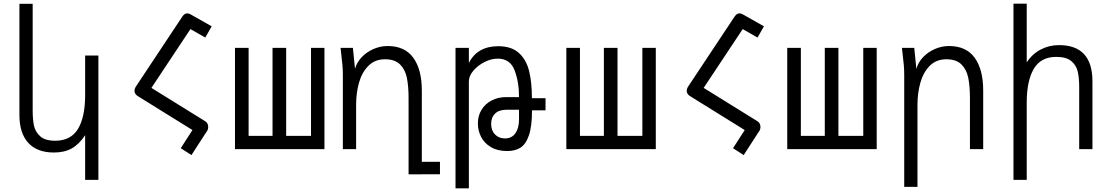

<svg xmlns="http://www.w3.org/2000/svg" viewBox="-20 -810 6040 1043"><path d="M273 18.5Q181.5 18.5 133.5 -34Q85.5 -86.5 85.5 -185V-789.5H157.5V-210.5Q157.5 -163 164.2 -129Q171 -95 197.8 -70.2Q224.5 -45.5 279.5 -45.5Q365 -45.5 403.8 -110Q442.5 -174.5 442.5 -293.5V-508.5H514.5V167H442.5V-75.5Q409.5 -26 369.8 -3.8Q330 18.5 273 18.5Z M1025.5 -103.5 727.5 -288.5Q710.5 -300 710.5 -317Q710.5 -327.5 717 -338L970.5 -720Q982.5 -737.5 997 -737.5Q1006.5 -737.5 1017 -731L1130 -667L1095 -606L1014.5 -652L802.5 -332.5L1094.5 -151.5Q1103 -146.5 1107 -138.2Q1111 -130 1111 -120.5Q1111 -104 1100.5 -92L1020 32.5L962 -5Z M1742.5 0H1256.5V-550H1330.5V-72H1460.5V-550H1534.5V-72H1669.5V-550H1742.5Z M1833 -523.5 1830 -550H1897L1908.5 -436Q1918 -471 1944.8 -499.2Q1971.5 -527.5 2009 -543.8Q2046.5 -560 2085.5 -560Q2179 -560 2225.2 -496.2Q2271.5 -432.5 2271.5 -318V69H2370V136.5H2271.5V137H2199.5V-277Q2199.5 -342.5 2190.2 -387.5Q2181 -432.5 2153 -460.2Q2125 -488 2071.5 -488Q2016 -488 1980.8 -452Q1945.5 -416 1930 -360Q1914.5 -304 1914.5 -241V0H1842.5V-402Q1842.5 -431.5 1840.2 -456.5Q1838 -481.5 1833 -523.5Z M2454.5 -550H2527V-467.5Q2549.5 -513 2589.8 -536Q2630 -559 2686.5 -559Q2758 -559 2798.5 -522.5Q2839 -486 2854.2 -424.5Q2869.5 -363 2869.5 -276.5H2943.5V-210.5H2870Q2870 -123.5 2853.2 -74.8Q2836.5 -26 2807.2 -7.8Q2778 10.5 2735 10.5Q2683 10.5 2647 -10.8Q2611 -32 2593.5 -66.2Q2576 -100.5 2576 -139.5Q2576 -181 2595.8 -213.5Q2615.5 -246 2650.5 -264.2Q2685.5 -282.5 2730 -282.5H2799.5Q2799.5 -365.5 2775.2 -428.5Q2751 -491.5 2683.5 -491.5Q2648.5 -491.5 2612 -473Q2575.5 -454.5 2551.2 -425.8Q2527 -397 2527 -368.5V213H2454.5ZM2799.5 -161V-214H2733.5Q2691.5 -214 2669.8 -193.5Q2648 -173 2648 -137.5Q2648 -101 2669.2 -79.5Q2690.5 -58 2723 -58Q2760 -58 2779.8 -86.2Q2799.5 -114.5 2799.5 -161Z M3542.5 0H3056.5V-550H3130.5V-72H3260.5V-550H3334.5V-72H3469.5V-550H3542.5Z M4025.5 -103.5 3727.5 -288.5Q3710.5 -300 3710.5 -317Q3710.5 -327.5 3717 -338L3970.5 -720Q3982.5 -737.5 3997 -737.5Q4006.5 -737.5 4017 -731L4130 -667L4095 -606L4014.5 -652L3802.5 -332.5L4094.5 -151.5Q4103 -146.5 4107 -138.2Q4111 -130 4111 -120.5Q4111 -104 4100.5 -92L4020 32.5L3962 -5Z M4742.5 0H4256.5V-550H4330.5V-72H4460.5V-550H4534.5V-72H4669.5V-550H4742.5Z M4882.5 -523.5 4879.5 -550H4946.5L4958 -436Q4967.5 -471 4994.2 -499.2Q5021 -527.5 5058.5 -543.8Q5096 -560 5135 -560Q5228.5 -560 5274.8 -496.2Q5321 -432.5 5321 -318V0H5249V-277Q5249 -342.5 5239.8 -387.5Q5230.5 -432.5 5202.5 -460.2Q5174.5 -488 5121 -488Q5065.5 -488 5030.2 -452Q4995 -416 4979.5 -360Q4964 -304 4964 -241V205H4892V-402Q4892 -431.5 4889.8 -456.5Q4887.5 -481.5 4882.5 -523.5Z M5485.5 -790H5557.5V-471Q5587.5 -517 5633.5 -541Q5679.5 -565 5732.5 -565Q5914.5 -565 5914.5 -368V0H5842.5V-336Q5842.5 -387 5834.5 -421.5Q5826.5 -456 5799.2 -478.5Q5772 -501 5717.5 -501Q5634 -501 5595.8 -436Q5557.5 -371 5557.5 -253V167H5485.5Z"/></svg>

Font: JuliaMono Light
Style: Regular
Weight: 300
Monospace: yes
Designer: cormullion
Foundry: corm
Version: Version 0.054; ttfautohint (v1.8.4)